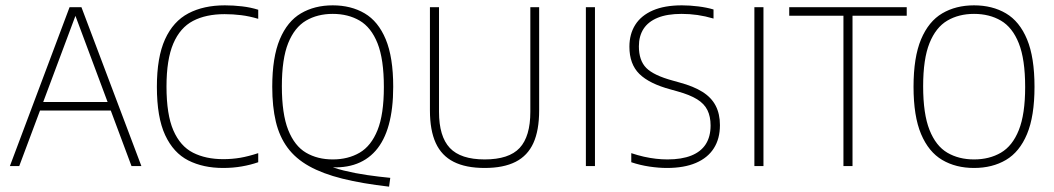

<svg xmlns="http://www.w3.org/2000/svg" viewBox="-20 -622 3946 719"><path d="M17 0 240.5 -595H285L509.5 0H472.5L257.5 -576H267.5L52 0ZM117 -208 126.5 -240H399.5L408.5 -208Z M815.5 7Q741 7 685.2 -21.2Q629.5 -49.5 598.5 -116Q567.5 -182.5 567.5 -297Q567.5 -407.5 598 -474.8Q628.5 -542 685.5 -572Q742.5 -602 822 -602Q854.5 -602 886.5 -598.2Q918.5 -594.5 947 -585.5V-551.5Q913.5 -561.5 883 -565.2Q852.5 -569 821 -569Q751.5 -569 703 -543.8Q654.5 -518.5 629 -459Q603.5 -399.5 603.5 -298Q603.5 -193 629.2 -133.8Q655 -74.5 702.8 -50.2Q750.5 -26 816 -26Q849 -26 879.8 -31.2Q910.5 -36.5 947 -48.5V-14.5Q918.5 -4.5 885.5 1.2Q852.5 7 815.5 7Z M1437 77Q1336.5 65.5 1262.2 47Q1188 28.5 1137.5 0.2Q1087 -28 1056.8 -69Q1026.5 -110 1013 -166.2Q999.5 -222.5 999.5 -297Q999.5 -407.5 1027.8 -474.8Q1056 -542 1107 -572Q1158 -602 1226 -602Q1294.5 -602 1345.5 -572Q1396.5 -542 1424.5 -474.8Q1452.5 -407.5 1452.5 -297Q1452.5 -215 1436 -155Q1419.5 -95 1386.5 -57.5Q1353.5 -20 1305 -5Q1256.5 10 1193 2L1190 -10Q1224.5 6 1267 16.5Q1309.5 27 1354.5 33.5Q1399.5 40 1441.5 44ZM1226 -25Q1283.5 -25 1326.8 -50.2Q1370 -75.5 1393.8 -134.8Q1417.5 -194 1417.5 -296Q1417.5 -400 1393.8 -459.8Q1370 -519.5 1326.8 -544.8Q1283.5 -570 1226 -570Q1169 -570 1126 -544.8Q1083 -519.5 1059.2 -460.5Q1035.5 -401.5 1035.5 -299Q1035.5 -195.5 1059.2 -135.5Q1083 -75.5 1126 -50.2Q1169 -25 1226 -25Z M1795 7Q1724.5 7 1679 -16Q1633.5 -39 1611.8 -86.5Q1590 -134 1590 -208.5V-595H1624V-203.5Q1624 -111 1664.5 -68Q1705 -25 1795 -25Q1886 -25 1926 -68Q1966 -111 1966 -203.5V-595H1999V-208.5Q1999 -134 1977.5 -86.5Q1956 -39 1910.8 -16Q1865.5 7 1795 7Z M2174 0V-595H2208V0Z M2477.5 7Q2447 7 2411.8 1.8Q2376.5 -3.5 2344 -14.5V-48.5Q2368 -40.5 2391.2 -35.2Q2414.5 -30 2436.5 -27.5Q2458.5 -25 2479.5 -25Q2533 -25 2569 -39.5Q2605 -54 2623 -82.2Q2641 -110.5 2641 -152Q2641 -185.5 2629.2 -209.5Q2617.5 -233.5 2590.5 -250.2Q2563.5 -267 2516.5 -280L2491.5 -287Q2411.5 -308.5 2374.2 -345.2Q2337 -382 2337 -447Q2337 -494.5 2359 -529.2Q2381 -564 2424.8 -583Q2468.5 -602 2533.5 -602Q2563 -602 2595 -598Q2627 -594 2652 -586.5V-552.5Q2621.5 -561.5 2592 -565.8Q2562.5 -570 2532.5 -570Q2478.5 -570 2443 -555.5Q2407.5 -541 2390 -514Q2372.5 -487 2372.5 -448.5Q2372.5 -395.5 2400.2 -367.5Q2428 -339.5 2500 -320L2525 -313Q2577 -299 2610.5 -278Q2644 -257 2660 -226.2Q2676 -195.5 2676 -153.5Q2676 -102.5 2653.2 -66.8Q2630.5 -31 2586.2 -12Q2542 7 2477.5 7Z M2805 0V-595H2839V0Z M3138.5 0V-563H2935.5V-595H3375.5V-563H3172.5V0Z M3627.5 7Q3559.5 7 3508.5 -23Q3457.5 -53 3429.2 -120Q3401 -187 3401 -297Q3401 -407.5 3429.2 -474.8Q3457.5 -542 3508.5 -572Q3559.5 -602 3627.5 -602Q3696 -602 3747 -572Q3798 -542 3826 -474.8Q3854 -407.5 3854 -297Q3854 -187 3826 -120Q3798 -53 3747 -23Q3696 7 3627.5 7ZM3627.5 -25Q3685 -25 3728.2 -50.2Q3771.5 -75.5 3795.2 -134.8Q3819 -194 3819 -296Q3819 -400 3795.2 -459.8Q3771.5 -519.5 3728.2 -544.8Q3685 -570 3627.5 -570Q3570.5 -570 3527.5 -544.8Q3484.5 -519.5 3460.8 -460.5Q3437 -401.5 3437 -299Q3437 -195.5 3460.8 -135.5Q3484.5 -75.5 3527.5 -50.2Q3570.5 -25 3627.5 -25Z"/></svg>

Font: Encode Sans SC SemiCondensed Thin
Style: Regular
Weight: 250
Width: 4
Designer: Multiple Designers
Foundry: Impallari Type
Version: Version 3.002